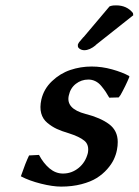

<svg xmlns="http://www.w3.org/2000/svg" viewBox="-20 -689 519 719"><path d="M390.1 -665 396 -667Q401.9 -668.9 415 -668.9Q455.1 -668.9 478 -640.1L479 -631.8L337.9 -520H338.9Q315.9 -501 295.9 -501Q285.6 -501 277.8 -506.6Q270 -512.2 272 -519H271Q271 -520 271.5 -521.2Q272 -522.5 272.2 -523.4Q272.5 -524.4 273.2 -525.6Q273.9 -526.9 274.4 -527.8Q274.9 -528.8 275.9 -530.3Q276.9 -531.7 277.6 -532.5Q278.3 -533.2 280 -535.2Q281.7 -537.1 282.7 -538.3Q283.7 -539.6 285.6 -542Q287.6 -544.4 289.1 -545.9Q289.6 -546.4 290.5 -547.9Q291.5 -549.3 292 -549.8V-548.8Q308.1 -567.9 341.1 -606.9Q374 -646 390.1 -665ZM88.9 -106.9 126 -108.9Q142.6 -77.6 165.5 -58.3Q188.5 -39.1 215.8 -39.1Q248.5 -39.1 274.4 -60.1Q300.3 -81.1 309.1 -116.2Q314.5 -146.5 296.1 -161.9Q277.8 -177.2 237.8 -189.9Q210.9 -197.8 192.6 -206.3Q174.3 -214.8 157.2 -229Q140.1 -243.2 134.3 -264.9Q128.4 -286.6 134.8 -315.9Q144 -356 174.6 -385Q205.1 -414.1 243.4 -427Q281.7 -439.9 323.2 -439.9Q361.3 -439.9 399.7 -429.2Q438 -418.5 462.9 -404.8L464.8 -401.9Q450.2 -366.7 430.2 -331.1V-332Q429.2 -330.1 424.8 -324.2L389.2 -323.2Q381.3 -336.9 375.5 -345.7Q369.6 -354.5 359.6 -366.7Q349.6 -378.9 337.2 -385Q324.7 -391.1 311 -391.1Q284.7 -391.1 264.2 -375.2Q243.7 -359.4 237.8 -332Q225.6 -281.7 300.8 -262.2Q356.4 -248 388.7 -223.9Q420.9 -199.7 420.9 -157.2Q420.9 -142.6 418 -127.9Q414.6 -109.9 406.2 -92Q397.9 -74.2 381.3 -55.4Q364.7 -36.6 342.3 -22.5Q319.8 -8.3 285.2 0.7Q250.5 9.8 209 9.8Q177.2 9.8 133.3 -1.2Q89.4 -12.2 58.1 -28.8Q75.7 -80.1 88.9 -106.9Z"/></svg>

Font: Linear Smooth
Style: Bold Italic
Weight: 700
Designer: Philipp H. Poll, Flanker
Foundry: Philipp H. Poll, reworked by Flanker
Version: Version 1.061 | FøM Fix